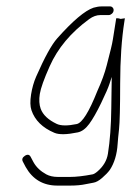

<svg xmlns="http://www.w3.org/2000/svg" viewBox="-20 -465 435 599"><path d="M342.6 -408 332.3 -343C330.8 -333.7 328.8 -323.8 326.2 -313.5C323.5 -303.2 319.1 -285.8 313 -261.4C306.8 -237 297 -210.2 283.7 -181C257.9 -116 236.5 -81.7 219.4 -78C190.9 -72.1 170.1 -72.3 156.9 -78.5C130.5 -91 113.8 -106.8 106.9 -125.8C102.3 -138.6 101.4 -153.9 104.2 -171.8C107 -189.6 117.2 -218.3 134.9 -258C160 -314.6 201.2 -363.8 258.4 -405.5C269.8 -413.8 281.4 -418 293.2 -418H319.2C322.5 -418 325.7 -419.3 328.8 -422C331.9 -424.7 333.8 -427.8 334.3 -431.5C334.9 -435.2 334.1 -438.3 331.8 -441C329.6 -443.7 326.8 -445 323.5 -445H297.5C289.5 -445 280.9 -443.7 271.8 -441C244.8 -431.9 207.1 -400 158.6 -345.5C141 -325.8 119.1 -285.9 92.8 -226C85.5 -209.3 80.2 -190.7 76.9 -170C73.7 -149.3 74.1 -133 78.2 -121C88.8 -89.8 112.6 -66.3 149.6 -50.7C164.3 -44.4 188.6 -44.9 222.7 -52C235.5 -54.7 247.4 -63.5 258.4 -78.5C269.5 -93.5 281.8 -115.2 295.5 -143.5C309.2 -171.8 317.8 -191.7 321.4 -203C325 -214.3 327.4 -221.7 328.6 -225C328.3 -214.3 327.8 -181.8 327.2 -127.4C326.6 -73 323.1 -25.7 316.7 14.5C313.4 35.5 302.6 53.8 284.5 69.5C277.9 75.2 272.6 78.3 268.5 79C241 84.3 217.3 87 197.6 87H161.1C146.5 87 134.3 84.3 124.5 79C106.5 69.2 93.2 56.6 84.5 41L76 25C72 17 65.9 15.7 57.7 21C49.5 26.3 47.5 32.7 51.7 40L60.1 56C81.9 94.7 114.9 114 158.9 114H198.9C217.7 114 234 112.5 247.7 109.5C255.3 107.8 263.2 106.3 271.4 105C279.6 103.7 288.7 98.7 298.7 90C308.8 81.3 316.8 73 322.7 65C336.8 43.6 344.9 16.6 347 -16C347.7 -26.7 349.2 -42.2 351.4 -62.5C353.6 -82.8 354.8 -130.1 354.9 -204.4C355 -278.6 359.4 -343.5 368.2 -399L369.6 -408L356.3 -406C352.5 -407.3 349.3 -408 346.6 -408Z"/></svg>

Font: Proton
Style: BdIt
Weight: 500
Version: Version 1.017